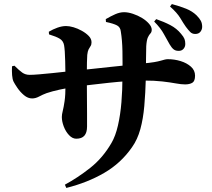

<svg xmlns="http://www.w3.org/2000/svg" viewBox="-20 -859 1040 944"><path d="M857 -609Q843 -609 833.5 -616.5Q824 -624 814 -641Q802 -661 786 -691Q770 -721 738 -753L748 -765Q786 -752 817.5 -735.5Q849 -719 870 -693Q883 -678 887 -667.5Q891 -657 891 -643Q891 -628 881.5 -618Q872 -608 857 -609ZM299 49Q362 15 423.5 -33.5Q485 -82 528 -156Q548 -190 560 -242.5Q572 -295 577 -356Q582 -417 582 -480Q583 -553 582 -607.5Q581 -662 574 -704Q572 -725 555.5 -734Q539 -743 501 -751L500 -765Q524 -779 546.5 -789Q569 -799 590 -799Q610 -799 634 -791Q658 -783 678.5 -770.5Q699 -758 712.5 -742.5Q726 -727 726 -713Q726 -701 719.5 -694.5Q713 -688 707 -675Q701 -662 699 -632Q698 -601 698 -573Q698 -545 697.5 -521Q697 -497 697 -475Q695 -401 689.5 -338Q684 -275 670 -224Q656 -173 629 -135Q575 -57 492.5 -9Q410 39 306 65ZM355 -177Q336 -177 319.5 -194.5Q303 -212 293.5 -237Q284 -262 284 -284Q284 -296 288.5 -313.5Q293 -331 297.5 -361.5Q302 -392 302 -442Q302 -472 301.5 -502Q301 -532 300.5 -558.5Q300 -585 298.5 -605.5Q297 -626 295 -637Q291 -658 274 -668.5Q257 -679 221 -690L220 -703Q240 -715 262.5 -723Q285 -731 305 -731Q321 -731 341.5 -725Q362 -719 382.5 -707.5Q403 -696 416.5 -682Q430 -668 430 -651Q430 -639 425 -632Q420 -625 415.5 -616Q411 -607 409 -589Q408 -575 407.5 -552.5Q407 -530 407 -506Q407 -482 407 -465Q407 -419 407.5 -377.5Q408 -336 408 -300.5Q408 -265 408 -237Q408 -207 395 -192Q382 -177 355 -177ZM138 -375Q117 -375 98 -391Q79 -407 65.5 -427Q52 -447 47 -457Q41 -469 39.5 -489.5Q38 -510 39 -533L51 -536Q74 -513 89.5 -502Q105 -491 126 -491Q143 -491 172.5 -493.5Q202 -496 236.5 -499.5Q271 -503 302 -506.5Q333 -510 352 -512Q383 -515 430.5 -520Q478 -525 528 -530.5Q578 -536 620 -540Q662 -544 683 -547Q717 -550 737.5 -553.5Q758 -557 770 -560.5Q782 -564 790 -566Q798 -568 805 -568Q838 -568 868.5 -558.5Q899 -549 919 -531Q939 -513 939 -487Q939 -460 925.5 -452Q912 -444 890 -444Q871 -444 844 -449Q817 -454 778.5 -458.5Q740 -463 686 -463Q652 -463 607 -460Q562 -457 515.5 -452Q469 -447 427.5 -442Q386 -437 360 -434Q313 -427 274 -418.5Q235 -410 209 -401Q190 -394 172.5 -384.5Q155 -375 138 -375ZM940 -692Q925 -692 915.5 -701.5Q906 -711 894 -727Q882 -744 866.5 -770Q851 -796 816 -827L825 -839Q866 -828 895.5 -816Q925 -804 946 -784Q961 -769 967.5 -756.5Q974 -744 974 -727Q974 -714 965.5 -703Q957 -692 940 -692Z"/></svg>

Font: Noto Serif JP ExtraLight ExtraBold
Style: Regular
Weight: 800
Version: Version 2.003-H1;hotconv 1.1.1;makeotfexe 2.6.0